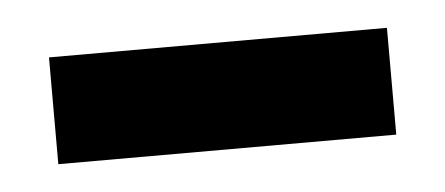

<svg xmlns="http://www.w3.org/2000/svg" viewBox="-25 -750 378 163"><g transform="rotate(-5 164.0 -668.5)"><path d="M20 -623V-714H308V-623Z"/></g></svg>

Font: Bricolage Grotesque 96pt ExtraBold SemiBold
Style: Regular
Weight: 600
Version: Version 1.001;gftools[0.9.33.dev8+g029e19f]